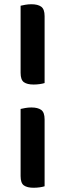

<svg xmlns="http://www.w3.org/2000/svg" viewBox="-20 -703 333 904"><path d="M190 -312Q181 -309 167 -307Q153 -305 138 -305Q108 -305 92.5 -316Q77 -327 77 -360V-676Q85 -678 99 -680.5Q113 -683 128 -683Q158 -683 174 -671.5Q190 -660 190 -627ZM190 174Q181 177 167 179Q153 181 138 181Q108 181 92.5 170Q77 159 77 126V-190Q85 -192 99 -194.5Q113 -197 128 -197Q158 -197 174 -185.5Q190 -174 190 -141Z"/></svg>

Font: Baloo 2 SemiBold
Style: Regular
Weight: 600
Designer: Sarang Kulkarni and Ek Type
Foundry: Ek Type
Version: Version 1.640;hotconv 1.0.111;makeotfexe 2.5.65597; ttfautoh